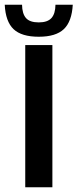

<svg xmlns="http://www.w3.org/2000/svg" viewBox="-55 -790 327 810"><path d="M51.5 0V-600H166V0ZM108.5 -635Q36 -635 2.2 -667Q-31.5 -699 -35 -770H38Q38.5 -732.5 54.5 -714Q70.5 -695.5 108.5 -695.5Q145.5 -695.5 162 -713.8Q178.5 -732 179 -770H252Q248 -699 214.2 -667Q180.5 -635 108.5 -635Z"/></svg>

Font: Big Shoulders Text Thin
Style: Bold
Weight: 700
Version: Version 2.002